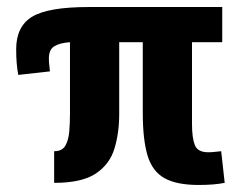

<svg xmlns="http://www.w3.org/2000/svg" viewBox="-20 -520 695 546"><path d="M134 -90Q157 -90 166 -106Q175 -122 177 -146.5Q179 -171 179 -196V-400Q150 -398 134.5 -388.5Q119 -379 119 -354Q119 -345 120 -336.5Q121 -328 122 -317L32 -307Q26 -337 26 -380Q26 -445 71.5 -472.5Q117 -500 232 -500H612V-400H526V-167Q526 -128 534 -107.5Q542 -87 572 -87Q581 -87 589.5 -88Q598 -89 609 -90L619 0Q589 6 545 6Q482 6 447.5 -13.5Q413 -33 399.5 -78Q386 -123 386 -200V-400H319V-196Q319 -142 305.5 -97.5Q292 -53 252.5 -26.5Q213 0 134 0Z"/></svg>

Font: Epunda Sans
Style: Bold
Weight: 700
Designer: Simon Atzbach
Foundry: typofactur
Version: Version 2.204; ttfautohint (v1.8.4.7-5d5b)